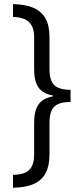

<svg xmlns="http://www.w3.org/2000/svg" viewBox="-20 -736 400 917"><path d="M42 160.6V99.1Q78.1 98.6 100.3 88.6Q122.6 78.6 132.8 56.9Q143.1 35.2 143.1 0.5V-151.9Q143.1 -207 163.8 -236.8Q184.6 -266.6 232.9 -275.9V-279.8Q184.6 -288.6 163.8 -318.4Q143.1 -348.1 143.1 -403.3V-556.6Q143.1 -592.3 131.6 -613.5Q120.1 -634.8 97.7 -644.5Q75.2 -654.3 42 -655.3V-716.3Q101.1 -715.3 139.6 -698.7Q178.2 -682.1 197.3 -647.9Q216.3 -613.8 216.3 -560.1V-406.7Q216.3 -373 225.1 -350.8Q233.9 -328.6 255.9 -317.9Q277.8 -307.1 316.9 -307.1V-249Q280.3 -249 258.1 -239.3Q235.8 -229.5 226.1 -207.5Q216.3 -185.5 216.3 -148.9V2.9Q216.3 55.2 198.5 89.8Q180.7 124.5 142.1 142.1Q103.5 159.7 42 160.6Z"/></svg>

Font: Open Sans Condensed
Style: Regular
Weight: 400
Width: 3
Designer: Monotype Design Team
Foundry: Monotype Imaging Inc.
Version: Version 3.000